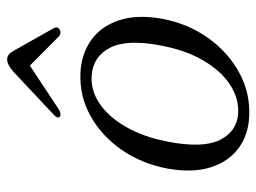

<svg xmlns="http://www.w3.org/2000/svg" viewBox="-110 -598 717 537"><g transform="rotate(-90 248.5 -329.5)"><path d="M313 -463Q366 -460.5 404.8 -433Q443.5 -405.5 460.2 -355.2Q477 -305 464.5 -234.5Q451 -162.5 411 -106.2Q371 -50 314 -19Q257 12 192.5 9Q140.5 7 103 -20.5Q65.5 -48 49.2 -98.2Q33 -148.5 45.5 -219.5Q59 -291.5 98 -347.8Q137 -404 193 -435Q249 -466 313 -463ZM198 -22Q240.5 -19 279.5 -44.2Q318.5 -69.5 347.5 -118.8Q376.5 -168 389.5 -237Q408 -333 383.5 -380.2Q359 -427.5 307 -431.5Q265.5 -435 227.8 -409.8Q190 -384.5 161.8 -335.2Q133.5 -286 120.5 -217Q102 -120.5 125.5 -73.2Q149 -26 198 -22ZM211 -523.5Q197 -515.5 190.5 -521Q184.5 -527.5 196.5 -538L317.5 -651.5Q336.5 -668 351 -668Q365 -668 374 -651.5L438 -538Q444 -527 434 -521Q425 -515.5 415 -523.5L333.5 -604.5Z"/></g></svg>

Font: Fraunces 9pt S000 Light
Style: Italic
Weight: 300
Italic angle: -16°
Version: Version 1.000; ttfautohint (v1.8.3)